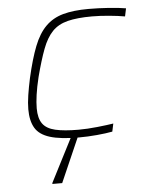

<svg xmlns="http://www.w3.org/2000/svg" viewBox="-52 -561 624 794"><g transform="rotate(-5 260.5 -164.0)"><path d="M260 8Q183 8 139.5 -5.5Q96 -19 78.5 -48.5Q61 -78 61 -126Q61 -152 66 -184.5Q71 -217 79 -254Q97 -333 117 -384Q137 -435 166.5 -464.5Q196 -494 239 -506Q282 -518 345 -518Q385 -518 428.5 -515Q472 -512 500 -507L493 -474Q465 -479 427 -482.5Q389 -486 357 -486Q295 -486 255.5 -476Q216 -466 191.5 -440.5Q167 -415 150 -370Q133 -325 115 -256Q105 -215 100.5 -183Q96 -151 96 -127Q96 -86 112 -63.5Q128 -41 164.5 -32.5Q201 -24 261 -24Q297 -24 339 -28.5Q381 -33 406 -37L399 -4Q373 1 334.5 4.5Q296 8 260 8ZM133 190 134 185 238 -18H263V-13L174 190Z"/></g></svg>

Font: Saira Expanded Thin
Style: Italic
Weight: 250
Width: 7
Italic angle: -12°
Designer: Hector Gatti with collaboration of the Omnibus-Type team
Foundry: Omnibus-Type
Version: Version 1.101